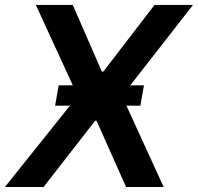

<svg xmlns="http://www.w3.org/2000/svg" viewBox="-37 -747 791 767"><path d="M253.6 -727.3 370 -460.9H375.7L580.3 -727.3H734L450.3 -363.6L616.8 0H466.6L348.7 -264.6H343L137.1 0H-17.4L273.4 -363.6L106.2 -727.3ZM183.2 -324.9 197.4 -406.2H538L523.8 -324.9Z"/></svg>

Font: Inter UI Semi Bold
Style: Italic
Weight: 600
Italic angle: -9.39999°
Designer: Rasmus Andersson
Foundry: rsms
Version: 3.2;8d6f07862